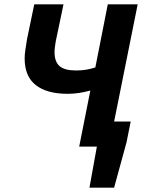

<svg xmlns="http://www.w3.org/2000/svg" viewBox="-20 -672 663 880"><path d="M390 188 424 0H397L419 -115H579L560 -20L503 188ZM343 0 394 -257Q368 -250 342.5 -246Q317 -242 290 -242Q195 -242 144 -282Q93 -322 93 -404Q93 -424 96.5 -445.5Q100 -467 104 -493L137 -652H271L236 -485Q234 -475 232 -459.5Q230 -444 230 -433Q230 -389 253 -369Q276 -349 329 -349Q353 -349 374.5 -352.5Q396 -356 417 -363L474 -652H611L480 0Z"/></svg>

Font: Source Sans 3
Style: Bold Italic
Weight: 700
Italic angle: -11°
Designer: Paul D. Hunt
Foundry: Adobe
Version: Version 3.052;hotconv 1.1.0;makeotfexe 2.6.0